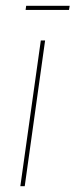

<svg xmlns="http://www.w3.org/2000/svg" viewBox="-20 -639 259 659"><path d="M134.8 -500 64.9 0H49.8L120.1 -500ZM67.9 -605 69.8 -619.1H219.2L216.8 -605Z"/></svg>

Font: Human Sans Thin
Style: Italic
Weight: 100
Italic angle: -8°
Designer: Tim Radville
Foundry: Continuum
Version: Version 1.000;FEAKit 1.0